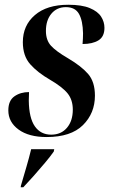

<svg xmlns="http://www.w3.org/2000/svg" viewBox="-20 -566 473 807"><path d="M176 10Q101 10 58 -21.5Q15 -53 15 -102Q15 -143 40.5 -161Q66 -179 102 -179Q101 -162 101 -143Q102 -70 126.5 -35Q151 0 195 0Q237 0 261.5 -29Q286 -58 286 -105Q286 -146 264.5 -173Q243 -200 190 -231Q138 -261 107 -296Q76 -331 76 -389Q76 -459 126.5 -502.5Q177 -546 267 -546Q324 -546 357.5 -532Q391 -518 405 -496Q419 -474 419 -449Q419 -412 394 -396.5Q369 -381 327 -381Q328 -393 328.5 -404Q329 -415 329 -426Q328 -479 312 -507.5Q296 -536 257 -536Q219 -536 196 -508.5Q173 -481 173 -436Q173 -397 194.5 -373.5Q216 -350 266 -321Q322 -288 350.5 -255Q379 -222 379 -164Q379 -90 328.5 -40Q278 10 176 10ZM68 214Q80 173 91 135.5Q102 98 111 61H208L206 71Q192 91 169 118.5Q146 146 121.5 173.5Q97 201 78 221H67Z"/></svg>

Font: Noto Serif Display Condensed SemiBold
Style: Italic
Weight: 600
Width: 3
Italic angle: -12°
Designer: Monotype Design Team
Foundry: Monotype Imaging Inc.
Version: Version 2.009